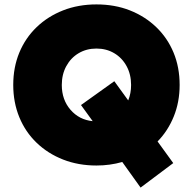

<svg xmlns="http://www.w3.org/2000/svg" viewBox="-20 -740 874 870"><path d="M417 10Q335 10 266 -17Q197 -44 146 -93Q95 -142 67.5 -209Q40 -276 40 -355Q40 -435 67.5 -501.5Q95 -568 146 -617Q197 -666 266 -693Q335 -720 417 -720Q500 -720 568.5 -693Q637 -666 688 -617Q739 -568 766.5 -501.5Q794 -435 794 -355Q794 -278 767.5 -212.5Q741 -147 694 -99L765 -1L617 110L534 -6Q478 10 417 10ZM260 -355Q260 -288 299.5 -242.5Q339 -197 400 -191L347 -264L498 -372L561 -285Q574 -317 574 -355Q574 -403 553.5 -440.5Q533 -478 497.5 -499Q462 -520 417 -520Q372 -520 336.5 -499Q301 -478 280.5 -440.5Q260 -403 260 -355Z"/></svg>

Font: Lexend Black
Style: Regular
Weight: 900
Designer: Bonnie Shaver-Troup, Thomas Jockin
Foundry: Lexend
Version: Version 1.007; ttfautohint (v1.8.3)